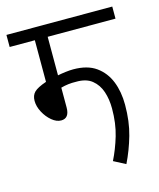

<svg xmlns="http://www.w3.org/2000/svg" viewBox="-93 -690 599 722"><g transform="rotate(-15 206.0 -329.0)"><path d="M148 -575V-425Q163 -428 179.5 -430Q196 -432 209 -432Q264 -432 297.5 -408Q331 -384 347 -344Q363 -304 363 -253Q363 -188 348 -135.5Q333 -83 310 -36L264 -60Q284 -100 298 -147Q312 -194 312 -252Q312 -288 302 -318Q292 -348 269 -366.5Q246 -385 206 -384Q177 -385 148 -377V-300Q148 -258 116 -258Q98 -258 80 -273Q62 -288 50 -310.5Q38 -333 38 -355Q38 -376 50.5 -388.5Q63 -401 98 -413V-575H0V-622H412V-575Z"/></g></svg>

Font: Noto Sans ExtraCondensed Light
Style: Regular
Weight: 300
Width: 2
Designer: Monotype Design Team
Foundry: Monotype Imaging Inc.
Version: Version 2.013; ttfautohint (v1.8.4.7-5d5b)